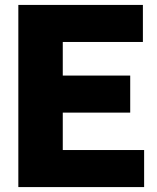

<svg xmlns="http://www.w3.org/2000/svg" viewBox="-20 -760 638 780"><path d="M54.5 0V-740H560.5V-589.5H235V-453H509V-302.5H235V-150.5H565.5V0Z"/></svg>

Font: Encode Sans SmCnd XBd
Style: Regular
Weight: 800
Width: 4
Designer: Multiple Designers
Foundry: Impallari Type
Version: Version 3.002; ttfautohint (v1.8.3) -l 8 -r 50 -G 200 -x 14 